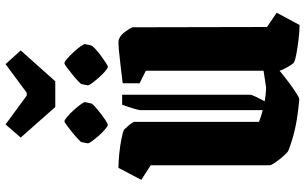

<svg xmlns="http://www.w3.org/2000/svg" viewBox="-218 -838 1069 672"><g transform="rotate(-90 316.0 -502.5)"><path d="M73 -509 22 -542 64 -622Q85 -622 114 -619Q143 -616 167.5 -611Q192 -606 198 -602Q204 -596 213 -585.5Q222 -575 225 -567V-130Q245 -122 266 -117V-542Q266 -551 271.5 -569Q277 -587 285 -609H320V-162Q320 -156 313 -141.5Q306 -127 297 -110Q320 -106 344 -105L404 -114V-526L360 -548V-607Q385 -610 417.5 -614Q450 -618 477 -620.5Q504 -623 512 -621Q528 -616 540.5 -598.5Q553 -581 556 -573L557 -102L607 -68L564 12Q543 12 514 8.5Q485 5 461 0.5Q437 -4 431 -9Q426 -14 416.5 -30.5Q407 -47 404 -58Q385 -42 363.5 -26Q342 -10 325.5 0.5Q309 11 305 11Q245 6 202.5 -3.5Q160 -13 125 -27Q119 -29 106.5 -43Q94 -57 83.5 -72Q73 -87 73 -93ZM277 -843 170 -964 216 -1017 317 -943H327L427 -1017L475 -964L367 -843ZM357 -751Q357 -753 367 -762.5Q377 -772 390.5 -783Q404 -794 415.5 -802.5Q427 -811 430 -811Q435 -811 446 -801.5Q457 -792 469.5 -778.5Q482 -765 490 -753.5Q498 -742 497 -738L492 -716Q491 -713 481 -703.5Q471 -694 457.5 -684Q444 -674 432.5 -666.5Q421 -659 418 -659Q413 -659 402 -668.5Q391 -678 379.5 -691Q368 -704 360 -715Q352 -726 353 -730ZM154 -751Q154 -753 164 -762.5Q174 -772 187.5 -783Q201 -794 212.5 -802.5Q224 -811 227 -811Q231 -811 242.5 -801.5Q254 -792 266 -778.5Q278 -765 286.5 -753.5Q295 -742 294 -738L289 -716Q288 -713 277.5 -703.5Q267 -694 254 -684Q241 -674 229.5 -666.5Q218 -659 215 -659Q210 -659 199 -668.5Q188 -678 176.5 -691Q165 -704 157 -715Q149 -726 150 -730Z"/></g></svg>

Font: Grenze Gotisch ExtraBold
Style: Regular
Weight: 800
Designer: Renata Polastri
Foundry: Omnibus-Type
Version: Version 1.001